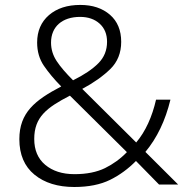

<svg xmlns="http://www.w3.org/2000/svg" viewBox="-20 -745 757 775"><path d="M304.2 -725.1C251.5 -725.1 209.5 -711.4 177.7 -684.1C146 -656.7 129.9 -619.6 129.9 -573.2C129.9 -537.1 139.2 -505.9 157.2 -479.5C175.3 -453.1 198.2 -425.3 227.1 -396C120.6 -340.3 58.1 -290 58.1 -183.1C58.1 -121.1 78.6 -73.2 119.1 -40C159.7 -6.8 213.4 9.8 279.8 9.8C337.4 9.8 385.7 0 424.3 -19C462.9 -38.1 497.6 -63.5 528.8 -95.2L622.1 0H699.2L566.9 -131.8C613.8 -188 647.5 -258.3 668 -342.8H609.9C594.2 -273.9 567.4 -214.4 529.8 -169.9L312 -386.2C357.9 -410.6 395.5 -437.5 425.3 -466.3C454.6 -495.1 469.2 -531.7 469.2 -576.2C469.2 -622.6 454.1 -659.2 423.8 -685.5C393.1 -711.9 353.5 -725.1 304.2 -725.1ZM303.2 -676.8C335.9 -676.8 362.3 -667.5 382.3 -649.4C402.3 -631.3 412.1 -606.9 412.1 -576.2C412.1 -542 400.4 -513.2 377 -489.7C353.5 -465.8 319.3 -442.9 274.9 -420.9C246.1 -449.7 224.1 -475.1 209 -498C193.8 -521 186 -545.9 186 -573.2C186 -637.2 231 -676.8 303.2 -676.8ZM492.2 -130.9C466.3 -104 436.5 -82.5 403.8 -66.4C370.6 -50.3 329.6 -42 280.8 -42C231.4 -42 192.4 -54.7 162.6 -79.6C132.8 -104.5 118.2 -139.6 118.2 -184.1C118.2 -272.5 168.5 -310.5 262.2 -358.9Z"/></svg>

Font: Noto Reveo Sans
Style: Regular
Weight: 300
Designer: Monotype Design Team
Foundry: Monotype Imaging Inc.
Version: Version 2.007